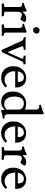

<svg xmlns="http://www.w3.org/2000/svg" viewBox="1314 -2114 812 3481"><g transform="rotate(90 1720.5 -374.0)"><path d="M192 -372Q212 -396 240.5 -419Q269 -442 306 -442Q316 -442 327 -441.5Q338 -441 348 -438.5Q358 -436 366.5 -431.5Q375 -427 379 -419Q379 -409 372 -395Q365 -381 356 -368Q347 -355 339.5 -346Q332 -337 331 -337L251 -366H245Q225 -366 209 -345Q193 -324 193 -282V-71Q193 -63 195.5 -57Q198 -51 206.5 -46.5Q215 -42 230 -39.5Q245 -37 270 -37L279 3Q250 2 221 1Q192 0 163 0Q135 0 106.5 1Q78 2 49 3L41 -37Q65 -39 78 -40.5Q91 -42 98 -45.5Q105 -49 106.5 -54.5Q108 -60 108 -71V-305Q108 -342 94.5 -355.5Q81 -369 54 -369Q50 -369 46.5 -368.5Q43 -368 39 -368L30 -397Q42 -400 65.5 -407Q89 -414 113 -423Q133 -431 147 -438.5Q161 -446 170 -450Q183 -450 185.5 -447.5Q188 -445 189 -434L191 -386Z M572 -71Q572 -54 580.5 -47Q589 -40 625 -37L634 3Q605 2 585 1Q565 0 536 0Q508 0 482.5 1Q457 2 428 3L420 -37Q444 -39 457 -40.5Q470 -42 477 -45.5Q484 -49 485.5 -54.5Q487 -60 487 -71V-325Q487 -375 437 -375Q432 -375 427.5 -375Q423 -375 418 -374L409 -403Q421 -406 444.5 -411.5Q468 -417 492 -426L553 -450Q566 -450 569 -447.5Q572 -445 572 -434ZM472 -625Q472 -648 489 -666.5Q506 -685 530 -685Q557 -685 573.5 -670Q590 -655 590 -628Q590 -605 573 -586.5Q556 -568 531 -568Q505 -568 488.5 -583.5Q472 -599 472 -625Z M885 0 736 -330Q727 -350 720 -363Q713 -376 704.5 -383.5Q696 -391 685.5 -394Q675 -397 659 -397L650 -434Q679 -432 709 -431Q739 -430 769 -430Q798 -430 824.5 -431Q851 -432 880 -434L888 -398H884Q847 -397 832 -391.5Q817 -386 817 -374Q817 -365 823 -353L927 -104L1040 -355Q1042 -360 1044 -364.5Q1046 -369 1046 -374Q1046 -383 1035.5 -388.5Q1025 -394 994 -395L985 -433Q1011 -432 1027.5 -431Q1044 -430 1073 -430Q1097 -430 1110.5 -431Q1124 -432 1142 -433L1150 -396H1146Q1131 -394 1121 -390Q1111 -386 1104.5 -379Q1098 -372 1092.5 -362Q1087 -352 1080 -337L926 0Z M1272 -243V-230Q1272 -197 1281.5 -164.5Q1291 -132 1310.5 -106.5Q1330 -81 1359.5 -65.5Q1389 -50 1429 -50Q1462 -50 1489.5 -63.5Q1517 -77 1534 -94Q1537 -97 1539 -97Q1541 -97 1544 -94L1566 -69Q1528 -27 1482.5 -7.5Q1437 12 1391 12Q1341 12 1302 -5Q1263 -22 1236 -51.5Q1209 -81 1195 -120.5Q1181 -160 1181 -206Q1181 -267 1200 -311.5Q1219 -356 1249.5 -385Q1280 -414 1317.5 -428Q1355 -442 1391 -442Q1472 -442 1519.5 -393Q1567 -344 1567 -254Q1567 -243 1562 -243ZM1467 -290Q1467 -344 1447 -372Q1427 -400 1382 -400Q1358 -400 1339.5 -391Q1321 -382 1307.5 -367Q1294 -352 1286 -332Q1278 -312 1275 -290Z M2052 -115Q2052 -104 2053.5 -92.5Q2055 -81 2060 -71.5Q2065 -62 2073.5 -56Q2082 -50 2096 -50H2108L2125 -51L2132 -19L2061 -7Q2042 -3 2024 2Q2006 7 1988 12Q1975 12 1975 4L1972 -56Q1964 -45 1949.5 -33Q1935 -21 1916 -11Q1897 -1 1874 5.5Q1851 12 1826 12Q1786 12 1752 -2.5Q1718 -17 1693 -44Q1668 -71 1654 -109.5Q1640 -148 1640 -197Q1640 -260 1658.5 -306Q1677 -352 1707.5 -382Q1738 -412 1777.5 -427Q1817 -442 1858 -442Q1896 -442 1921.5 -435.5Q1947 -429 1967 -419V-620Q1967 -653 1952 -666Q1937 -679 1913 -679Q1900 -679 1887 -676L1878 -706Q1916 -717 1957.5 -730.5Q1999 -744 2034 -760Q2043 -760 2047.5 -756Q2052 -752 2052 -741ZM1967 -305Q1967 -350 1935.5 -375Q1904 -400 1853 -400Q1818 -400 1795 -385.5Q1772 -371 1757.5 -347.5Q1743 -324 1737 -293.5Q1731 -263 1731 -230Q1731 -140 1769 -92Q1807 -44 1865 -44Q1903 -44 1924.5 -56.5Q1946 -69 1963 -82L1967 -85Z M2273 -243V-230Q2273 -197 2282.5 -164.5Q2292 -132 2311.5 -106.5Q2331 -81 2360.5 -65.5Q2390 -50 2430 -50Q2463 -50 2490.5 -63.5Q2518 -77 2535 -94Q2538 -97 2540 -97Q2542 -97 2545 -94L2567 -69Q2529 -27 2483.5 -7.5Q2438 12 2392 12Q2342 12 2303 -5Q2264 -22 2237 -51.5Q2210 -81 2196 -120.5Q2182 -160 2182 -206Q2182 -267 2201 -311.5Q2220 -356 2250.5 -385Q2281 -414 2318.5 -428Q2356 -442 2392 -442Q2473 -442 2520.5 -393Q2568 -344 2568 -254Q2568 -243 2563 -243ZM2468 -290Q2468 -344 2448 -372Q2428 -400 2383 -400Q2359 -400 2340.5 -391Q2322 -382 2308.5 -367Q2295 -352 2287 -332Q2279 -312 2276 -290Z M2795 -372Q2815 -396 2843.5 -419Q2872 -442 2909 -442Q2919 -442 2930 -441.5Q2941 -441 2951 -438.5Q2961 -436 2969.5 -431.5Q2978 -427 2982 -419Q2982 -409 2975 -395Q2968 -381 2959 -368Q2950 -355 2942.5 -346Q2935 -337 2934 -337L2854 -366H2848Q2828 -366 2812 -345Q2796 -324 2796 -282V-71Q2796 -63 2798.5 -57Q2801 -51 2809.5 -46.5Q2818 -42 2833 -39.5Q2848 -37 2873 -37L2882 3Q2853 2 2824 1Q2795 0 2766 0Q2738 0 2709.5 1Q2681 2 2652 3L2644 -37Q2668 -39 2681 -40.5Q2694 -42 2701 -45.5Q2708 -49 2709.5 -54.5Q2711 -60 2711 -71V-305Q2711 -342 2697.5 -355.5Q2684 -369 2657 -369Q2653 -369 2649.5 -368.5Q2646 -368 2642 -368L2633 -397Q2645 -400 2668.5 -407Q2692 -414 2716 -423Q2736 -431 2750 -438.5Q2764 -446 2773 -450Q2786 -450 2788.5 -447.5Q2791 -445 2792 -434L2794 -386Z M3111 -243V-230Q3111 -197 3120.5 -164.5Q3130 -132 3149.5 -106.5Q3169 -81 3198.5 -65.5Q3228 -50 3268 -50Q3301 -50 3328.5 -63.5Q3356 -77 3373 -94Q3376 -97 3378 -97Q3380 -97 3383 -94L3405 -69Q3367 -27 3321.5 -7.5Q3276 12 3230 12Q3180 12 3141 -5Q3102 -22 3075 -51.5Q3048 -81 3034 -120.5Q3020 -160 3020 -206Q3020 -267 3039 -311.5Q3058 -356 3088.5 -385Q3119 -414 3156.5 -428Q3194 -442 3230 -442Q3311 -442 3358.5 -393Q3406 -344 3406 -254Q3406 -243 3401 -243ZM3306 -290Q3306 -344 3286 -372Q3266 -400 3221 -400Q3197 -400 3178.5 -391Q3160 -382 3146.5 -367Q3133 -352 3125 -332Q3117 -312 3114 -290Z"/></g></svg>

Font: Lusitana
Style: Regular
Weight: 400
Designer: Ana Paula Megda
Foundry: Ana Paula Megda
Version: Version 1.000; ttfautohint (v1.1) -l 8 -r 50 -G 200 -x 14 -D